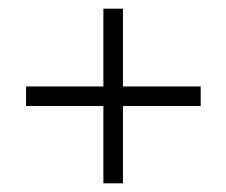

<svg xmlns="http://www.w3.org/2000/svg" viewBox="-20 -531 521 442"><path d="M442 -287H263V-109H218V-287H40V-332H218V-511H263V-332H442Z"/></svg>

Font: Cinzel(RUS BY LYAJKA)
Style: Regular
Weight: 400
Designer: Natanael Gama
Version: Version 1.001;PS 001.001;hotconv 1.0.56;makeotf.lib2.0.21325